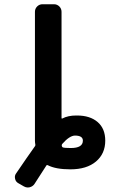

<svg xmlns="http://www.w3.org/2000/svg" viewBox="-20 -793 540 888"><path d="M65.4 54.7Q52.7 47.9 49.8 34.2Q48.8 30.3 48.8 26.4Q48.8 16.6 54.7 8.8Q106.4 -67.4 140.6 -115.2Q143.6 -118.2 143.6 -123Q141.6 -133.8 141.6 -142.6V-738.3Q141.6 -752.9 151.9 -763.2Q162.1 -773.4 176.8 -773.4H229.5Q244.1 -773.4 254.4 -763.2Q264.6 -752.9 264.6 -738.3V-248Q264.6 -243.2 268.6 -245.1Q294.9 -258.8 332 -258.8Q334 -258.8 335.9 -258.8Q396.5 -258.8 431.6 -228.5Q466.8 -198.2 466.8 -142.6Q466.8 -82 423.8 -45.9Q380.9 -9.8 305.7 -9.8Q237.3 -9.8 200.2 -29.3Q196.3 -31.2 194.3 -27.3Q174.8 2 139.6 57.6Q131.8 69.3 117.2 73.2Q113.3 74.2 108.4 74.2Q99.6 74.2 90.8 69.3ZM267.6 -127Q265.6 -124 265.6 -121.1Q265.6 -114.3 270.5 -111.3Q278.3 -108.4 307.6 -108.4Q363.3 -108.4 363.3 -142.6Q363.3 -166 326.2 -166Q300.8 -165 267.6 -127Z"/></svg>

Font: Rounded-L Mgen+ 1m medium
Style: Regular
Weight: 500
Designer: [Source Han Sans]
Ryoko NISHIZUKA  (kana & ideographs); Paul D. Hunt (Latin, Greek & Cyrillic); Wenlong ZHANG  (bopomofo
Version: Version 1.059.20150602